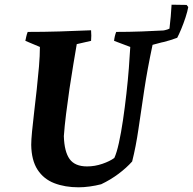

<svg xmlns="http://www.w3.org/2000/svg" viewBox="-20 -786 822 818"><path d="M315 12Q257 12 211.5 -5.5Q166 -23 140 -63Q114 -103 113 -169Q113 -189 116.5 -225.5Q120 -262 125.5 -308.5Q131 -355 136.5 -405Q142 -455 146 -502Q150 -549 150 -586L88 -612Q90 -621 92 -630.5Q94 -640 98 -650Q166 -650 233 -652Q300 -654 368 -657Q370 -634 368 -612L307 -598Q301 -562 292.5 -512Q284 -462 276 -407.5Q268 -353 261.5 -300.5Q255 -248 252 -206Q254 -140 276.5 -108.5Q299 -77 351 -77Q384 -77 416 -88Q448 -99 467 -113Q477 -134 486.5 -177Q496 -220 504 -274.5Q512 -329 518.5 -386.5Q525 -444 529 -496Q533 -548 535 -586L466 -612Q468 -632 475 -650Q529 -650 584 -652Q639 -654 694 -657Q696 -633 694 -612L630 -595Q608 -492 594.5 -402.5Q581 -313 570 -237Q559 -161 543 -98Q519 -71 485 -45.5Q451 -20 411 -1Q388 5 362.5 8.5Q337 12 315 12ZM613 -595 605 -651Q625 -651 655.5 -653.5Q686 -656 702 -664Q705 -688 707.5 -716.5Q710 -745 711 -766L775 -765L782 -756Q779 -738 770.5 -712Q762 -686 752 -662Q742 -638 735 -625Q702 -613 677 -607Q652 -601 613 -595Z"/></svg>

Font: Labrada
Style: Bold Italic
Weight: 700
Italic angle: -7°
Designer: Mercedes Jáuregui
Foundry: Omnibus-Type Team
Version: Version 1.000; ttfautohint (v1.8.4.7-5d5b)